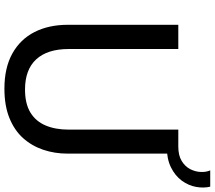

<svg xmlns="http://www.w3.org/2000/svg" viewBox="-70 -868 949 848"><g transform="rotate(90 404.0 -443.5)"><path d="M371 11Q279 11 216 -24Q153 -59 121 -122Q89 -185 89 -269V-757H196V-273Q196 -179 241.5 -129.5Q287 -80 375 -80Q437 -80 476 -103.5Q515 -127 533.5 -170.5Q552 -214 552 -273V-757H658V-268Q658 -211 641 -160.5Q624 -110 589.5 -71.5Q555 -33 500.5 -11Q446 11 371 11ZM804 -898Q811 -869 805 -835.5Q799 -802 777.5 -772.5Q756 -743 718.5 -724.5Q681 -706 627 -706V-757Q666 -757 690.5 -772Q715 -787 726.5 -809.5Q738 -832 739 -856Q740 -880 732 -898Z"/></g></svg>

Font: Menbere
Style: Regular
Weight: 400
Designer: Aleme Tadesse
Foundry: Sorkin Type Co
Version: Version 1.000